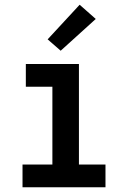

<svg xmlns="http://www.w3.org/2000/svg" viewBox="-20 -790 540 810"><path d="M75 0V-96H201V-424H89V-520H313V-96H425V0ZM236 -576 181 -624 316 -770 384 -710Z"/></svg>

Font: Iosevka SS08 Regular
Style: Bold
Weight: 700
Monospace: yes
Designer: Belleve Invis
Foundry: Belleve Invis
Version: Version 16.3.4; ttfautohint (v1.8.4)